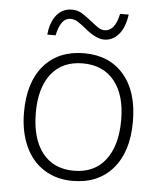

<svg xmlns="http://www.w3.org/2000/svg" viewBox="-52 -769 691 825"><g transform="rotate(5 293.0 -356.5)"><path d="M156.2 -436.5Q108.4 -376 108.9 -266.6Q109.4 -157.2 157.2 -95.7Q205.1 -34.2 293 -34.2Q380.9 -34.2 428.7 -95.7Q476.6 -157.2 477.1 -266.6Q477.5 -376 428.7 -436.5Q379.9 -497.1 292 -497.1Q204.1 -497.1 156.2 -436.5ZM527.8 -265.1Q527.8 -136.7 464.8 -63.5Q401.9 9.8 291 9.8Q221.2 9.8 168 -23.9Q114.7 -57.6 86.4 -120.6Q58.1 -183.6 58.1 -266.1Q58.1 -396.5 121.1 -468.8Q184.6 -541 293.9 -541Q403.3 -541 465.8 -467.8Q528.3 -394.5 527.8 -265.1ZM371.6 -647Q417 -647 432.6 -723.1H469.7Q461.9 -666.5 436 -636.7Q410.2 -606.9 373.5 -606.9Q336.9 -606.9 285.6 -650.9Q269.5 -663.6 254.9 -673.3Q240.2 -683.1 221.7 -683.1Q180.7 -683.1 164.6 -606.9H128.9Q133.8 -661.1 159.7 -692.4Q185.5 -723.6 226.6 -723.1Q250 -723.1 269.5 -710.9Q289.1 -698.7 307.6 -683.6Q326.2 -668.5 341.8 -657.7Q357.4 -647 371.6 -647Z"/></g></svg>

Font: OpenSans-Light
Style: Regular
Weight: 300
Foundry: Ascender Corporation
Version: Version 1.10